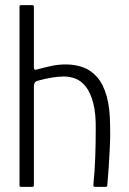

<svg xmlns="http://www.w3.org/2000/svg" viewBox="-20 -728 501 748"><path d="M56 -6Q56 -180 56 -354Q56 -528 56 -702Q56 -708 62 -708Q73 -708 84 -708Q95 -708 106 -708Q112 -708 112 -702Q112 -643 112 -584Q112 -525 112 -466Q112 -460 114.5 -457.5Q117 -455 123 -457Q148 -464 177 -470.5Q206 -477 237 -477Q272 -477 303 -466Q334 -455 358 -428Q382 -401 395.5 -353.5Q409 -306 409 -234Q410 -196 408 -155.5Q406 -115 403.5 -76.5Q401 -38 398 -6Q398 -2 395.5 -1Q393 0 387 0Q378 0 369.5 0Q361 0 353 0Q346 0 344.5 -2Q343 -4 344 -11Q349 -59 351 -114.5Q353 -170 353 -222Q354 -285 343.5 -325.5Q333 -366 315.5 -389Q298 -412 275.5 -421Q253 -430 229 -430Q208 -430 180.5 -425.5Q153 -421 129 -414Q122 -413 117 -408Q112 -403 112 -390V-6Q112 0 106 0H62Q56 0 56 -6Z"/></svg>

Font: Glory Light
Style: Regular
Weight: 300
Version: Version 1.011